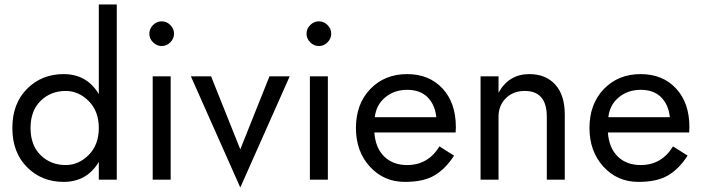

<svg xmlns="http://www.w3.org/2000/svg" viewBox="-20 -800 3125 855"><path d="M273 -65Q330 -65 375 -110Q420 -155 420 -230Q420 -305 375 -350Q330 -395 273 -395Q206 -395 161 -351Q116 -307 116 -230Q116 -153 161 -109Q206 -65 273 -65ZM263 -470Q367 -470 420 -381V-780H500V0H420V-79Q367 10 263 10Q166 10 100.5 -55.5Q35 -121 35 -230Q35 -339 100.5 -404.5Q166 -470 263 -470Z M660 -460H740V0H660ZM661.5 -611.5Q645 -628 645 -650Q645 -672 661.5 -688.5Q678 -705 700 -705Q722 -705 738.5 -688.5Q755 -672 755 -650Q755 -628 738.5 -611.5Q722 -595 700 -595Q678 -595 661.5 -611.5Z M830 -460H920L1050 -135L1180 -460H1270L1050 35Z M1360 -460H1440V0H1360ZM1361.5 -611.5Q1345 -628 1345 -650Q1345 -672 1361.5 -688.5Q1378 -705 1400 -705Q1422 -705 1438.5 -688.5Q1455 -672 1455 -650Q1455 -628 1438.5 -611.5Q1422 -595 1400 -595Q1378 -595 1361.5 -611.5Z M1565 -230Q1565 -337 1629 -403.5Q1693 -470 1793 -470Q1891 -470 1950.5 -406Q2010 -342 2010 -234Q2010 -218 2009 -210H1647Q1652 -141 1691 -103Q1730 -65 1793 -65Q1886 -65 1937 -148L2002 -107Q1964 -48 1915 -19Q1866 10 1783 10Q1689 10 1627 -58Q1565 -126 1565 -230ZM1923 -278Q1917 -334 1884 -367Q1851 -400 1793 -400Q1736 -400 1695.5 -366.5Q1655 -333 1649 -278Z M2415 -280Q2415 -395 2317 -395Q2265 -395 2232.5 -362.5Q2200 -330 2200 -280V0H2120V-460H2200V-387Q2246 -470 2337 -470Q2410 -470 2452.5 -423.5Q2495 -377 2495 -290V0H2415Z M2605 -230Q2605 -337 2669 -403.5Q2733 -470 2833 -470Q2931 -470 2990.5 -406Q3050 -342 3050 -234Q3050 -218 3049 -210H2687Q2692 -141 2731 -103Q2770 -65 2833 -65Q2926 -65 2977 -148L3042 -107Q3004 -48 2955 -19Q2906 10 2823 10Q2729 10 2667 -58Q2605 -126 2605 -230ZM2963 -278Q2957 -334 2924 -367Q2891 -400 2833 -400Q2776 -400 2735.5 -366.5Q2695 -333 2689 -278Z"/></svg>

Font: renner_400book
Style: Book
Weight: 400
Version: Version 003.000 ; ttfautohint (v0.97) -l 8 -r 50 -G 200 -x 1